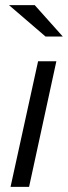

<svg xmlns="http://www.w3.org/2000/svg" viewBox="-20 -726 264 746"><path d="M15 0ZM199 -488 93 0H21L128 -488ZM115 -706 224 -584H157L15 -706Z"/></svg>

Font: Red Hat Text
Style: Italic
Weight: 400
Italic angle: -12°
Designer: Pentagram / MCKL
Foundry: Pentagram / MCKL
Version: Version 1.005; Red Hat Text Italic